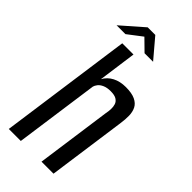

<svg xmlns="http://www.w3.org/2000/svg" viewBox="-243 -810 859 859"><g transform="rotate(45 187.0 -380.5)"><path d="M15 0 103 -630H174L149 -449Q163 -475 190 -489Q217 -503 253 -503Q291 -503 313 -492.5Q335 -482 344 -464Q353 -446 353.5 -422.5Q354 -399 350 -372L298 0H222L272 -358Q275 -372 275.5 -386.5Q276 -401 272 -413.5Q268 -426 255.5 -434Q243 -442 218 -442Q195 -442 179.5 -435Q164 -428 156.5 -418Q149 -408 147 -400L91 0ZM28 -669 133 -761H181L259 -669H205L152 -721L84 -669Z"/></g></svg>

Font: Alumni Sans Medium
Style: Italic
Weight: 500
Italic angle: -8°
Designer: Robert E. Leuschke
Foundry: Robert E. Leuschke
Version: Version 1.016